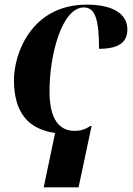

<svg xmlns="http://www.w3.org/2000/svg" viewBox="-20 -566 571 826"><path d="M217 6 168 240H318L374 -24H369C346 -9 326 -3 301 -3C235 -3 193 -53 193 -173C193 -333 247 -534 341 -534C390 -534 406 -481 406 -356C503 -356 528 -393 528 -440C528 -497 480 -546 353 -546C115 -546 40 -335 40 -222C40 -79 104 -14 205 4C209 5 213 5 217 6Z"/></svg>

Font: Noto Serif Display
Style: Bold Italic
Weight: 700
Italic angle: -12°
Designer: Monotype Design Team
Foundry: Monotype Imaging Inc.
Version: Version 2.009